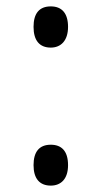

<svg xmlns="http://www.w3.org/2000/svg" viewBox="-20 -567 318 601"><path d="M139 -418C170 -418 193 -439 193 -483C193 -525 174 -547 139 -547C103 -547 85 -525 85 -483C85 -440 104 -418 139 -418ZM139 14C170 14 193 -6 193 -50C193 -95 172 -114 139 -114C103 -114 85 -92 85 -50C85 -8 104 14 139 14Z"/></svg>

Font: Noto Sans Devanagari ExtraCondensed
Style: Regular
Weight: 400
Width: 2
Designer: Jelle Bosma - Monotype Design Team
Foundry: Monotype Imaging Inc.
Version: Version 2.004